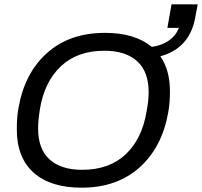

<svg xmlns="http://www.w3.org/2000/svg" viewBox="-20 -849 927 881"><path d="M354 12.2Q211.9 12.2 134.5 -56.6Q57.1 -125.5 57.1 -255.9Q57.1 -313 64.9 -354Q92.8 -513.7 196 -606Q299.3 -698.2 461.9 -698.2Q598.6 -698.2 676.8 -633.8Q723.1 -640.6 755.1 -663.1Q787.1 -685.5 800.8 -721.2H748L767.1 -829.1H887.2L877 -774.9Q853 -627.9 715.8 -590.8Q759.8 -526.9 759.8 -430.2Q759.8 -375 752 -334Q724.1 -173.8 620.4 -80.8Q516.6 12.2 354 12.2ZM356.9 -69.8Q481.4 -69.8 556.9 -141.1Q632.3 -212.4 652.8 -338.9Q662.1 -387.7 662.1 -425.8Q662.1 -520.5 609.1 -568.4Q556.2 -616.2 459 -616.2Q335 -616.2 259.3 -544.9Q183.6 -473.6 163.1 -348.1Q154.8 -295.4 154.8 -259.8Q154.8 -165 207.5 -117.4Q260.3 -69.8 356.9 -69.8Z"/></svg>

Font: Archivo
Style: Italic
Weight: 400
Italic angle: -10°
Designer: Hector Gatti
Foundry: Omnibus-Type
Version: Version 2.001